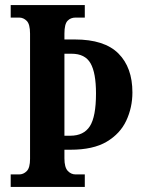

<svg xmlns="http://www.w3.org/2000/svg" viewBox="-20 -734 564 754"><path d="M22 0V-49H55Q72 -49 85 -62Q98 -75 98 -110V-602Q98 -639 85 -652Q72 -665 55 -665H22V-714H313V-665H277Q257 -665 245 -652Q233 -639 233 -602V-579H274Q390 -579 445 -524Q500 -469 500 -371Q500 -312 476 -260.5Q452 -209 399 -177.5Q346 -146 257 -146H233V-112Q233 -77 246 -63Q259 -49 277 -49H313V0ZM256 -201Q309 -201 333 -238.5Q357 -276 357 -367Q357 -448 335.5 -485.5Q314 -523 261 -523H233V-201Z"/></svg>

Font: Noto Serif Armenian ExtraCondensed
Style: Bold
Weight: 700
Width: 2
Designer: Monotype Design Team
Foundry: Monotype Imaging Inc.
Version: Version 2.008; ttfautohint (v1.8.4.7-5d5b)